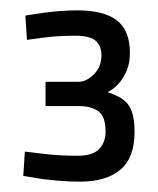

<svg xmlns="http://www.w3.org/2000/svg" viewBox="-20 -819 305 371"><path d="M29 -789Q44 -791 62 -794Q76 -796 94 -797.5Q112 -799 129 -799Q181 -799 206 -779.5Q231 -760 231 -717Q231 -697 225 -683Q219 -669 211.5 -660Q204 -651 197 -646.5Q190 -642 188 -641Q200 -637 209.5 -632Q219 -627 226 -619Q233 -611 236.5 -597.5Q240 -584 240 -564Q240 -514 212.5 -491Q185 -468 135 -468Q116 -468 97 -469.5Q78 -471 62 -473Q44 -476 25 -479L28 -526Q44 -524 62 -522Q77 -520 95 -519Q113 -518 130 -518Q159 -518 171.5 -531Q184 -544 184 -565Q184 -594 170 -604Q156 -614 133 -614H68V-661H132Q147 -661 161.5 -675.5Q176 -690 176 -712Q176 -731 164.5 -740.5Q153 -750 125 -750Q108 -750 92 -749Q76 -748 62 -746Q46 -744 32 -742L29 -789Z"/></svg>

Font: Panefresco 250wt
Style: Regular
Weight: 300
Version: Version 1.000